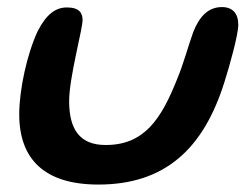

<svg xmlns="http://www.w3.org/2000/svg" viewBox="-20 -476 678 529"><path d="M251 32.5C434.5 32.5 541 -66 598.5 -250.5C612 -292.5 636.5 -380 636.5 -407.5C636.5 -439.5 620.5 -456.5 591.5 -456.5C554 -456.5 529.5 -431 512.5 -388C497 -344.5 485.5 -300 469 -260.5C423.5 -145 376 -76.5 271 -76.5C199 -76.5 170.5 -120.5 170.5 -197.5C170.5 -262.5 207.5 -394.5 207.5 -421C207.5 -439 199.5 -455.5 164.5 -455.5C132.5 -455.5 107.5 -436 84 -390.5C54.5 -327.5 33 -229 33 -161C33 -37 103 32.5 251 32.5Z"/></svg>

Font: Gluten
Style: Italic
Weight: 400
Italic angle: -13°
Designer: Tyler Finck
Foundry: Etcetera Type Company
Version: Version 0.920